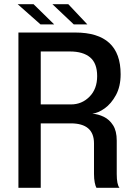

<svg xmlns="http://www.w3.org/2000/svg" viewBox="-20 -892 649 912"><path d="M67.5 0V-737.5H337.5Q553 -737.5 553 -539.5Q553 -481.5 530.8 -440.5Q508.5 -399.5 477.2 -377.2Q446 -355 418.5 -352Q446.5 -350 473 -337.2Q499.5 -324.5 517 -297.2Q534.5 -270 534.5 -224V-65.5Q534.5 -15.5 547.5 0H438Q433.5 -7.5 430 -25Q426.5 -42.5 426.5 -65.5V-211Q426.5 -306 316 -306H173.5V0ZM312 -647.5H173.5V-396H317Q369 -396 405.2 -432.8Q441.5 -469.5 441.5 -530.5Q441.5 -591.5 408 -619.5Q374.5 -647.5 312 -647.5ZM395 -776H330.5L229 -872H304.5ZM237.5 -776H172.5L64 -872H139.5Z"/></svg>

Font: Epilogue Medium
Style: Regular
Weight: 500
Designer: Tyler Finck
Foundry: Etcetera Type Co
Version: Version 2.111; ttfautohint (v1.8.3)